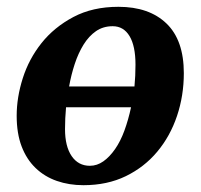

<svg xmlns="http://www.w3.org/2000/svg" viewBox="-20 -532 589 564"><path d="M29 -192Q29 -246 47 -302.5Q65 -359 102 -405.5Q139 -452 195.5 -482Q252 -512 328 -512Q418 -512 469 -463Q520 -414 520 -317Q520 -251 500 -191.5Q480 -132 442 -86.5Q404 -41 349.5 -14.5Q295 12 225 12Q183 12 147 -0.5Q111 -13 84.5 -38.5Q58 -64 43.5 -102Q29 -140 29 -192ZM311 -455Q283 -455 262 -440.5Q241 -426 225.5 -401Q210 -376 199.5 -344Q189 -312 183 -278H375Q378 -309 378 -342Q378 -397 360.5 -426Q343 -455 311 -455ZM244 -45Q265 -45 283.5 -58Q302 -71 318 -94Q334 -117 345.5 -148.5Q357 -180 365 -217H174Q171 -184 171 -153Q171 -102 190.5 -73.5Q210 -45 244 -45Z"/></svg>

Font: PT Serif
Style: Bold Italic
Weight: 700
Italic angle: -12°
Designer: A.Korolkova, O.Umpeleva, V.Yefimov
Foundry: ParaType Ltd
Version: Version 1.000W OFL